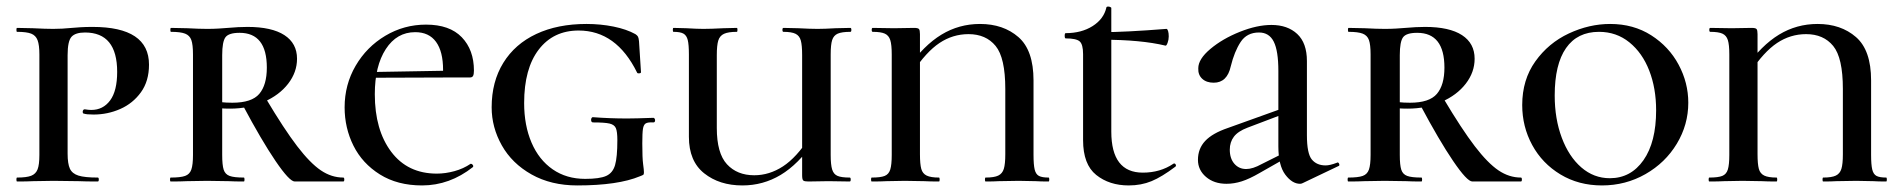

<svg xmlns="http://www.w3.org/2000/svg" viewBox="-20 -553 5790 585"><path d="M278 -12Q281 -12 281 -6Q281 0 278 0Q241 0 220 -1L143 -2L81 -1Q63 0 32 0Q30 0 30 -6Q30 -12 32 -12Q61 -12 75 -17.5Q89 -23 94.5 -37Q100 -51 100 -81V-387Q100 -416 94.5 -430.5Q89 -445 75 -450.5Q61 -456 32 -456Q30 -456 30 -462Q30 -468 32 -468L80 -467Q120 -465 142 -465Q169 -465 199 -468Q210 -469 225.5 -470Q241 -471 262 -471Q434 -471 434 -356Q434 -306 409.5 -272Q385 -238 346.5 -221Q308 -204 265 -204Q243 -204 235 -207Q232 -207 232 -213Q232 -215 233.5 -217.5Q235 -220 238 -220Q250 -218 258 -218Q294 -218 315.5 -247Q337 -276 337 -334Q337 -454 239 -454Q210 -454 198 -441Q186 -428 186 -385V-85Q186 -54 193 -39Q200 -24 219 -18Q238 -12 278 -12Z M723 0Q694 0 677 -1L611 -2L549 -1Q531 0 500 0Q498 0 498 -6Q498 -12 500 -12Q530 -12 544 -17Q558 -22 563 -36.5Q568 -51 568 -81V-387Q568 -417 563 -431Q558 -445 544 -450.5Q530 -456 501 -456Q499 -456 499 -462Q499 -468 501 -468L550 -467Q588 -465 611 -465Q630 -465 646 -466Q662 -467 674 -468Q707 -471 734 -471Q808 -471 846.5 -446Q885 -421 885 -374Q885 -333 858 -298Q831 -263 784 -242.5Q737 -222 681 -222Q649 -222 626 -226L625 -247Q650 -240 688 -240Q747 -240 770 -267Q793 -294 793 -347Q793 -453 710 -453Q677 -453 667 -439.5Q657 -426 657 -385V-81Q657 -50 661.5 -36Q666 -22 679.5 -17Q693 -12 723 -12Q725 -12 725 -6Q725 0 723 0ZM1026 0H878Q862 0 819.5 -62.5Q777 -125 720 -232L790 -253Q846 -159 885.5 -107.5Q925 -56 957.5 -34Q990 -12 1026 -12Q1029 -12 1029 -6Q1029 0 1026 0Z M1030 -226Q1030 -295 1063.5 -352.5Q1097 -410 1154 -444Q1211 -478 1278 -478Q1350 -478 1387 -439.5Q1424 -401 1424 -338Q1424 -327 1421.5 -322Q1419 -317 1412 -317H1329Q1330 -325 1330 -340Q1330 -396 1308.5 -425.5Q1287 -455 1245 -455Q1189 -455 1155.5 -403.5Q1122 -352 1122 -266Q1122 -157 1172 -90.5Q1222 -24 1311 -24Q1337 -24 1364.5 -31.5Q1392 -39 1414 -54H1415Q1418 -54 1420.5 -50.5Q1423 -47 1421 -44Q1350 12 1266 12Q1191 12 1137.5 -21.5Q1084 -55 1057 -109Q1030 -163 1030 -226ZM1081 -333 1367 -338V-317L1082 -316Z M1478 -226Q1478 -304 1513.5 -361.5Q1549 -419 1614 -449.5Q1679 -480 1767 -480Q1810 -480 1849.5 -472Q1889 -464 1916 -449Q1922 -445 1924 -441Q1926 -437 1927 -427L1933 -333Q1933 -330 1927.5 -329.5Q1922 -329 1921 -332Q1858 -460 1743 -460Q1666 -460 1621.5 -402Q1577 -344 1577 -239Q1577 -171 1599.5 -118.5Q1622 -66 1664 -37Q1706 -8 1763 -8Q1807 -8 1827 -17Q1847 -26 1854 -50Q1861 -74 1861 -126Q1861 -152 1856.5 -162.5Q1852 -173 1837.5 -176.5Q1823 -180 1787 -180Q1781 -180 1781 -188Q1781 -191 1782.5 -193.5Q1784 -196 1786 -196Q1838 -192 1891 -192Q1915 -192 1971 -194Q1973 -194 1974.5 -191.5Q1976 -189 1976 -187Q1976 -180 1971 -180Q1954 -181 1947.5 -177Q1941 -173 1939 -160.5Q1937 -148 1937 -116Q1937 -71 1939.5 -53Q1942 -35 1942 -28Q1942 -22 1940 -20.5Q1938 -19 1930 -16Q1863 12 1739 12Q1659 12 1599.5 -21.5Q1540 -55 1509 -110Q1478 -165 1478 -226Z M2367 -456Q2364 -456 2364 -462Q2364 -468 2367 -468L2412 -467Q2450 -465 2471 -465Q2492 -465 2526 -467L2571 -468Q2574 -468 2574 -462Q2574 -456 2571 -456Q2545 -456 2532.5 -450.5Q2520 -445 2515.5 -431Q2511 -417 2511 -387V-81Q2511 -51 2515.5 -36.5Q2520 -22 2532 -17Q2544 -12 2569 -12Q2572 -12 2572 -6Q2572 0 2569 0L2504 -1L2443 0Q2431 0 2427.5 -3Q2424 -6 2424 -19V-385Q2424 -415 2420 -429.5Q2416 -444 2404 -450Q2392 -456 2367 -456ZM2242 12Q2172 12 2125.5 -25Q2079 -62 2079 -136V-387Q2079 -417 2075.5 -431Q2072 -445 2062.5 -450.5Q2053 -456 2032 -456Q2030 -456 2030 -462Q2030 -468 2032 -468L2071 -467Q2105 -465 2123 -465Q2146 -465 2184 -467L2225 -468Q2227 -468 2227 -462Q2227 -456 2225 -456Q2199 -456 2186 -450Q2173 -444 2168.5 -429.5Q2164 -415 2164 -385V-163Q2164 -86 2195 -52.5Q2226 -19 2278 -19Q2324 -19 2365.5 -46Q2407 -73 2447 -135L2461 -122Q2412 -52 2358.5 -20Q2305 12 2242 12Z M2841 -12Q2843 -12 2843 -6Q2843 0 2841 0Q2813 0 2796 -1L2737 -2L2681 -1Q2665 0 2636 0Q2634 0 2634 -6Q2634 -12 2636 -12Q2663 -12 2675.5 -17Q2688 -22 2692.5 -36.5Q2697 -51 2697 -81V-387Q2697 -417 2692.5 -431Q2688 -445 2676 -450.5Q2664 -456 2639 -456Q2636 -456 2636 -462Q2636 -468 2639 -468L2704 -467L2765 -468Q2777 -468 2780 -464.5Q2783 -461 2783 -449V-83Q2783 -53 2787 -38.5Q2791 -24 2803.5 -18Q2816 -12 2841 -12ZM2966 -480Q3037 -480 3083 -440Q3129 -400 3129 -308V-81Q3129 -51 3132.5 -36.5Q3136 -22 3145.5 -17Q3155 -12 3175 -12Q3177 -12 3177 -6Q3177 0 3175 0Q3150 0 3136 -1L3084 -2L3023 -1Q3008 0 2983 0Q2981 0 2981 -6Q2981 -12 2983 -12Q3009 -12 3021.5 -18Q3034 -24 3038.5 -38.5Q3043 -53 3043 -83V-282Q3043 -377 3013.5 -413Q2984 -449 2931 -449Q2883 -449 2842.5 -422Q2802 -395 2761 -333L2746 -346Q2795 -415 2848.5 -447.5Q2902 -480 2966 -480Z M3280 -126V-388Q3280 -418 3269.5 -427Q3259 -436 3227 -436Q3224 -436 3224 -444Q3224 -452 3227 -452Q3275 -452 3309 -473.5Q3343 -495 3351 -530Q3351 -533 3357 -533Q3360 -533 3363 -531.5Q3366 -530 3366 -529V-152Q3366 -27 3462 -27Q3515 -27 3555 -54L3557 -55Q3561 -55 3562.5 -51Q3564 -47 3561 -45Q3520 -14 3488.5 -1Q3457 12 3419 12Q3360 12 3320 -20Q3280 -52 3280 -126ZM3338 -432V-455Q3408 -455 3534 -465Q3537 -465 3539 -458.5Q3541 -452 3541 -442Q3541 -432 3537.5 -422.5Q3534 -413 3531 -414Q3456 -432 3338 -432Z M3941 7Q3917 7 3896 -21Q3875 -49 3875 -107V-337Q3875 -398 3861 -426Q3847 -454 3816 -454Q3779 -454 3760 -425Q3741 -396 3730 -351Q3719 -301 3678 -301Q3656 -301 3643 -313Q3630 -325 3631 -345Q3631 -373 3668 -404Q3705 -435 3757.5 -456Q3810 -477 3854 -477Q3903 -477 3932.5 -449.5Q3962 -422 3962 -367V-141Q3962 -85 3977 -67Q3992 -49 4019 -49Q4032 -49 4053 -57L4055 -58Q4059 -58 4060.5 -53Q4062 -48 4058 -47L3949 5Q3945 7 3941 7ZM3630 -66Q3630 -100 3652 -123.5Q3674 -147 3721 -163L3902 -228L3905 -211L3781 -164Q3752 -153 3739.5 -136.5Q3727 -120 3727 -97Q3727 -70 3741 -54Q3755 -38 3777 -38Q3797 -38 3824 -53L3912 -97L3913 -80L3818 -26Q3787 -8 3763.5 -0.5Q3740 7 3717 7Q3679 7 3654.5 -14Q3630 -35 3630 -66Z M4311 0Q4282 0 4265 -1L4199 -2L4137 -1Q4119 0 4088 0Q4086 0 4086 -6Q4086 -12 4088 -12Q4118 -12 4132 -17Q4146 -22 4151 -36.5Q4156 -51 4156 -81V-387Q4156 -417 4151 -431Q4146 -445 4132 -450.5Q4118 -456 4089 -456Q4087 -456 4087 -462Q4087 -468 4089 -468L4138 -467Q4176 -465 4199 -465Q4218 -465 4234 -466Q4250 -467 4262 -468Q4295 -471 4322 -471Q4396 -471 4434.5 -446Q4473 -421 4473 -374Q4473 -333 4446 -298Q4419 -263 4372 -242.5Q4325 -222 4269 -222Q4237 -222 4214 -226L4213 -247Q4238 -240 4276 -240Q4335 -240 4358 -267Q4381 -294 4381 -347Q4381 -453 4298 -453Q4265 -453 4255 -439.5Q4245 -426 4245 -385V-81Q4245 -50 4249.5 -36Q4254 -22 4267.5 -17Q4281 -12 4311 -12Q4313 -12 4313 -6Q4313 0 4311 0ZM4614 0H4466Q4450 0 4407.5 -62.5Q4365 -125 4308 -232L4378 -253Q4434 -159 4473.5 -107.5Q4513 -56 4545.5 -34Q4578 -12 4614 -12Q4617 -12 4617 -6Q4617 0 4614 0Z M4618 -233Q4618 -310 4658 -366Q4698 -422 4760 -451Q4822 -480 4886 -480Q4957 -480 5011 -445.5Q5065 -411 5094.5 -356Q5124 -301 5124 -240Q5124 -173 5089 -115Q5054 -57 4993.5 -22.5Q4933 12 4861 12Q4790 12 4734.5 -21.5Q4679 -55 4648.5 -111Q4618 -167 4618 -233ZM5026 -217Q5026 -284 5005 -338Q4984 -392 4944.5 -424Q4905 -456 4852 -456Q4786 -456 4751.5 -406.5Q4717 -357 4717 -262Q4717 -191 4738.5 -133.5Q4760 -76 4798 -43Q4836 -10 4885 -10Q4949 -10 4987.5 -65Q5026 -120 5026 -217Z M5393 -12Q5395 -12 5395 -6Q5395 0 5393 0Q5365 0 5348 -1L5289 -2L5233 -1Q5217 0 5188 0Q5186 0 5186 -6Q5186 -12 5188 -12Q5215 -12 5227.5 -17Q5240 -22 5244.5 -36.5Q5249 -51 5249 -81V-387Q5249 -417 5244.5 -431Q5240 -445 5228 -450.5Q5216 -456 5191 -456Q5188 -456 5188 -462Q5188 -468 5191 -468L5256 -467L5317 -468Q5329 -468 5332 -464.5Q5335 -461 5335 -449V-83Q5335 -53 5339 -38.5Q5343 -24 5355.5 -18Q5368 -12 5393 -12ZM5518 -480Q5589 -480 5635 -440Q5681 -400 5681 -308V-81Q5681 -51 5684.5 -36.5Q5688 -22 5697.5 -17Q5707 -12 5727 -12Q5729 -12 5729 -6Q5729 0 5727 0Q5702 0 5688 -1L5636 -2L5575 -1Q5560 0 5535 0Q5533 0 5533 -6Q5533 -12 5535 -12Q5561 -12 5573.5 -18Q5586 -24 5590.5 -38.5Q5595 -53 5595 -83V-282Q5595 -377 5565.5 -413Q5536 -449 5483 -449Q5435 -449 5394.5 -422Q5354 -395 5313 -333L5298 -346Q5347 -415 5400.5 -447.5Q5454 -480 5518 -480Z"/></svg>

Font: Cormorant Unicase SemiBold
Style: Regular
Weight: 600
Designer: Christian Thalmann (Catharsis Fonts)
Foundry: Catharsis Fonts
Version: Version 4.000